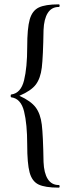

<svg xmlns="http://www.w3.org/2000/svg" viewBox="-20 -745 329 882"><path d="M32 -311Q76 -317 90.5 -376Q105 -435 105 -529Q105 -615 116.5 -655.5Q128 -696 158 -710.5Q188 -725 250 -725Q254 -725 254 -719Q254 -713 250 -713Q217 -713 199.5 -685.5Q182 -658 180 -607Q178 -484 172 -434.5Q166 -385 144.5 -356.5Q123 -328 69 -305Q122 -281 144 -251.5Q166 -222 172 -172.5Q178 -123 180 -1Q182 50 199.5 77.5Q217 105 250 105Q254 105 254 111Q254 117 250 117Q187 117 157 102.5Q127 88 116 47Q105 6 105 -80Q105 -175 90.5 -233.5Q76 -292 32 -298Q29 -298 29 -304.5Q29 -311 32 -311Z"/></svg>

Font: Cormorant Unicase Medium
Style: Regular
Weight: 500
Designer: Christian Thalmann (Catharsis Fonts)
Foundry: Catharsis Fonts
Version: Version 4.000